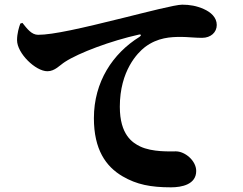

<svg xmlns="http://www.w3.org/2000/svg" viewBox="-20 -768 1040 822"><path d="M67 -667C61 -651 53 -624 53 -596C53 -540 132 -463 183 -463C215 -463 236 -489 258 -503C318 -542 454 -593 575 -620C585 -622 586 -616 577 -610C463 -539 382 -418 382 -262C382 -128 433 -55 505 -13C565 22 625 34 712 34C758 34 820 22 820 -36C820 -80 772 -120 733 -120C710 -120 632 -116 580 -141C547 -157 493 -191 493 -311C493 -465 569 -542 600 -566C655 -608 712 -610 756 -610C780 -610 815 -606 845 -606C883 -606 908 -630 908 -661C908 -694 882 -716 853 -729C822 -743 792 -748 760 -748C730 -748 611 -717 510 -692C329 -647 207 -619 143 -619C115 -619 96 -645 76 -670Z"/></svg>

Font: Noto Serif KR Black
Style: Regular
Weight: 900
Version: Version 1.001;PS 1.001;hotconv 16.6.54;makeotf.lib2.5.65590